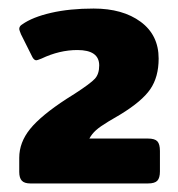

<svg xmlns="http://www.w3.org/2000/svg" viewBox="-20 -715 417 449"><path d="M25 -313V-346Q25 -382 50.5 -413.5Q76 -445 136 -484L155 -496Q192 -520 202 -531Q212 -542 212 -562Q212 -598 161 -598Q119 -598 77 -578Q67 -574 65 -574Q60 -574 56 -581L29 -635Q25 -645 25 -647Q25 -654 32 -658Q56 -675 99.5 -685Q143 -695 199 -695Q267 -695 309 -664Q351 -633 351 -578Q351 -535 331.5 -506.5Q312 -478 261 -447Q252 -442 233 -430.5Q214 -419 204.5 -410.5Q195 -402 189 -391H326Q342 -391 348 -384.5Q354 -378 354 -362V-314Q354 -299 348 -292.5Q342 -286 326 -286H51Q37 -286 31 -292.5Q25 -299 25 -313Z"/></svg>

Font: Mitr SemiBold
Style: Regular
Weight: 600
Designer: Thanarat Vachiruckul
Foundry: Cadson Demak
Version: Version 1.003